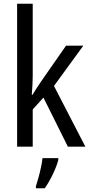

<svg xmlns="http://www.w3.org/2000/svg" viewBox="-20 -846 480 1021"><path d="M154 -443Q154 -419 152.5 -392.5Q151 -366 149 -342H153Q162 -357 174 -376Q186 -395 196 -409L331 -603H423L267 -389L434 -66H341L211 -327L154 -264V-66H71V-826H154ZM290 5Q281 39 260.5 81.5Q240 124 218 155H171V144Q177 126 184.5 99Q192 72 198 43.5Q204 15 206 -5H290Z"/></svg>

Font: Noto Sans Malayalam UI Condensed
Style: Regular
Weight: 400
Width: 3
Designer: Jelle Bosma - Monotype Design Team
Foundry: Monotype Imaging Inc.
Version: Version 2.104; ttfautohint (v1.8.4.7-5d5b)